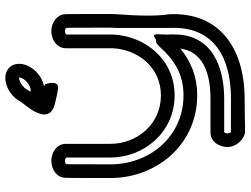

<svg xmlns="http://www.w3.org/2000/svg" viewBox="-127 -696 915 701"><g transform="rotate(-90 330.5 -345.5)"><path d="M189.2 89.7C203.9 94.3 210.1 90.3 320.2 90.3C483.2 90.3 630 15.6 629.4 -170.4C629.4 -175.4 629.3 -180.5 629 -185.7C629.1 -188.9 617.6 -230.7 629 -375.3C629.6 -383.7 630 -392.1 630 -400.6C630 -542.5 629.5 -559.6 629.2 -563.7C628 -596.2 597.6 -615.6 567.5 -615.6C538.3 -615.6 504.9 -597 504.9 -562.6V-391C499.5 -295.5 432.6 -215.5 332.5 -215.5C228.9 -215.5 155.8 -301.1 155.8 -400.6C155.8 -512.1 155.8 -562.6 155.8 -562.6C155.8 -597 122.9 -615.6 93.8 -615.6C65.1 -615.6 33 -598.2 31.8 -563.7C31.5 -559.9 31 -543.4 31 -400.6C31 -227.1 157.2 -83 332.5 -83C401.9 -83 456.5 -105.9 503.8 -144.5C493 -66.1 421 -34.5 320.2 -34.5C208.6 -34.5 197.2 -34.5 197.2 -34.5C162.7 -34.5 144.2 -1.6 144.2 27.6C144.2 52.6 162.5 79.8 189.2 89.7ZM567.2 -565.6C574.1 -565.6 578.3 -562.6 579.3 -561.5C579.5 -555.3 580 -531.7 580 -400.6C580 -393.4 579.7 -386.3 579.1 -379.2C579.1 -378.6 579.1 -377.7 579.1 -377.3C579.1 -229.7 579.1 -192.8 579 -186.5C579 -184.8 579 -185.3 579 -184.4C579.3 -179.6 579.4 -174.9 579.4 -170.2C579.8 -21 470.7 40.3 320.2 40.3C244.3 40.3 216.7 40.2 198.6 40C196.6 38.1 194.2 34.4 194.2 27.6C194.2 20.7 197.2 16.4 198.2 15.5C203.2 15.5 225.8 15.5 320.2 15.5C435 15.5 555.3 -27.5 555.3 -167.1C555.3 -172.5 555.3 -177.5 555.3 -182.1C555.3 -183.5 555.1 -185.1 554.9 -186.4V-204.4C554.9 -204.4 543.6 -257.2 511.3 -221.2C460.8 -165 409.5 -133 332.5 -133C187.5 -133 81 -251.1 81 -400.6C81 -532.6 81.5 -555.8 81.7 -561.5C82.9 -562.8 87.1 -565.6 93.8 -565.6C100.7 -565.6 105 -562.5 105.8 -561.6C105.8 -553.3 105.8 -502.5 105.8 -400.6C105.8 -277.1 198.3 -165.5 332.5 -165.5C463.1 -165.5 548.6 -271.2 554.9 -389C554.9 -389.5 554.9 -390.1 554.9 -390.4V-561.6C556 -562.8 560.4 -565.6 567.2 -565.6ZM504.9 -205.3C504.9 -205.3 554.7 -202.9 554.9 -203.9C555.2 -205.7 555.3 -207.1 555.3 -208.3C555.2 -228.3 557.6 -225.5 554.4 -238C550.5 -252.7 504.9 -205.3 504.9 -205.3ZM395.6 -722.8C387.5 -705.5 365.1 -691 352.9 -691C348.8 -691 352.4 -689.9 346.4 -693C348.7 -696 348.7 -696 349.9 -697.8C350.7 -698.9 351.7 -700.7 352.2 -701.7C360 -718.4 383.6 -733.5 396.1 -733.5C397.1 -733.5 398 -733.4 398.3 -733.3C398.4 -731.5 398 -727.9 395.6 -722.8ZM440.9 -701.7C452.9 -727.4 452 -764.4 419.7 -778.8C412.2 -782.1 404.2 -783.5 396.1 -783.5C359.3 -783.5 324.1 -757.2 307.9 -725C294 -705.6 265.8 -676 263.1 -643.3C261.6 -606.8 303.8 -602.5 316.1 -599.3C329.5 -595.8 344 -593.1 357.4 -591.2C391.3 -586.5 374 -637.3 374 -637.3C371 -639.1 368.6 -640.5 365.8 -642.1C396.7 -647.7 426.9 -671.6 440.9 -701.7Z"/></g></svg>

Font: Hi.
Style: Regular
Weight: 400
Designer: Mew Too, Robert Jablonski
Foundry: Cannot Into Space Fonts
Version: Version 1.996